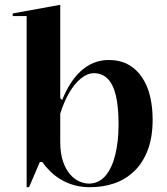

<svg xmlns="http://www.w3.org/2000/svg" viewBox="-20 -765 696 800"><path d="M91 15V-698H33V-709L231 -745V-356L239 -348Q254 -386 273.5 -416.5Q293 -447 317 -469Q341 -491 370 -503Q399 -515 433 -515Q480 -515 514.5 -496Q549 -477 572 -442.5Q595 -408 605.5 -363Q616 -318 616 -267Q616 -193 595.5 -139.5Q575 -86 539 -51.5Q503 -17 456 -1Q409 15 356 15Q319 15 289 6.5Q259 -2 234.5 -16.5Q210 -31 190.5 -50Q171 -69 156 -90H146L101 15ZM350 0Q391 0 418.5 -31.5Q446 -63 460 -119Q474 -175 474 -247Q474 -319 463 -366Q452 -413 429 -436.5Q406 -460 371 -460Q344 -460 317 -438Q290 -416 268 -378Q246 -340 231 -291V-174Q231 -126 242.5 -92.5Q254 -59 272 -38.5Q290 -18 311 -9Q332 0 350 0Z"/></svg>

Font: Kalnia Thin Medium
Style: Regular
Weight: 500
Version: Version 1.105